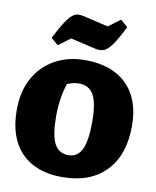

<svg xmlns="http://www.w3.org/2000/svg" viewBox="-101 -1017 902 1108"><g transform="rotate(10 350.5 -463.0)"><path d="M339 14Q185 14 100 -73.5Q15 -161 15 -322Q15 -432 58.5 -510.5Q102 -589 179 -631.5Q256 -674 355 -674Q513 -674 599.5 -588Q686 -502 686 -347Q686 -175 594.5 -80.5Q503 14 339 14ZM353 -117Q407 -117 431.5 -168Q456 -219 456 -330Q456 -438 429.5 -486.5Q403 -535 342 -535Q308 -535 274 -519Q245 -431 245 -326Q245 -217 270.5 -167Q296 -117 353 -117ZM183 -731 141 -767Q172 -828 194 -861.5Q216 -895 233 -909.5Q250 -924 266.5 -925.5Q283 -927 303 -922L448 -888L518 -940L560 -903Q524 -831 499 -795.5Q474 -760 451.5 -751Q429 -742 399 -749L253 -783Z"/></g></svg>

Font: Piazzolla SC Black
Style: Regular
Weight: 900
Designer: Juan Pablo del Peral
Foundry: Huerta Tipografica
Version: Version 1.330